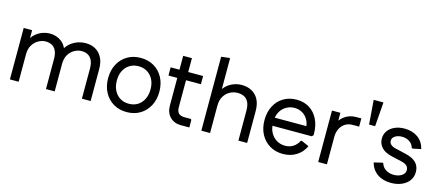

<svg xmlns="http://www.w3.org/2000/svg" viewBox="-52 -1261 4119 1806"><g transform="rotate(15 2007.5 -358.5)"><path d="M68 0V-501H150V-362L129 -381Q143 -422 172 -451.5Q201 -481 240 -497.5Q279 -514 322 -514Q387 -514 435 -477Q483 -440 498 -370L463 -371Q476 -414 506.5 -446Q537 -478 580 -496Q623 -514 673 -514Q724 -514 765 -491Q806 -468 830 -423Q854 -378 854 -310V0H769V-290Q769 -344 753 -375Q737 -406 711 -419Q685 -432 652 -432Q618 -432 584 -414Q550 -396 527 -359.5Q504 -323 504 -266V0H419V-290Q419 -344 403 -375Q387 -406 360.5 -419Q334 -432 302 -432Q268 -432 233.5 -413.5Q199 -395 176 -358.5Q153 -322 153 -266V0Z M1206 13Q1133 13 1077 -20.5Q1021 -54 989 -113.5Q957 -173 957 -251Q957 -329 989 -388.5Q1021 -448 1077 -481Q1133 -514 1206 -514Q1280 -514 1336 -481Q1392 -448 1424 -388.5Q1456 -329 1456 -251Q1456 -173 1424 -113.5Q1392 -54 1336 -20.5Q1280 13 1206 13ZM1206 -68Q1255 -68 1291.5 -90.5Q1328 -113 1349 -154.5Q1370 -196 1370 -251Q1370 -307 1349 -347.5Q1328 -388 1291.5 -410.5Q1255 -433 1206 -433Q1158 -433 1121 -410.5Q1084 -388 1063 -347.5Q1042 -307 1042 -251Q1042 -196 1063 -154.5Q1084 -113 1121 -90.5Q1158 -68 1206 -68Z M1732 0Q1667 0 1626 -41.5Q1585 -83 1585 -154V-636H1670V-161Q1670 -118 1689 -99.5Q1708 -81 1750 -81H1810L1815 -70V0ZM1499 -421V-501H1815V-421Z M1932 0V-720L2014 -730L2017 -722V-360L1990 -375Q2004 -418 2034 -449Q2064 -480 2104.5 -497Q2145 -514 2191 -514Q2245 -514 2287.5 -491Q2330 -468 2354 -423Q2378 -378 2378 -310V0H2293V-289Q2293 -343 2277 -374.5Q2261 -406 2233.5 -419Q2206 -432 2171 -432Q2133 -432 2097.5 -413.5Q2062 -395 2039.5 -358Q2017 -321 2017 -266V0Z M2728 13Q2655 13 2599 -20.5Q2543 -54 2511.5 -113Q2480 -172 2480 -251Q2480 -329 2511 -388.5Q2542 -448 2597.5 -481Q2653 -514 2725 -514Q2796 -514 2849.5 -480.5Q2903 -447 2933 -386Q2963 -325 2963 -244V-232L2948 -218H2527V-297H2917L2877 -281Q2874 -329 2853 -363Q2832 -397 2799 -415.5Q2766 -434 2725 -434Q2681 -434 2644 -412.5Q2607 -391 2586 -352Q2565 -313 2565 -262V-242Q2565 -192 2586 -152.5Q2607 -113 2644 -90Q2681 -67 2728 -67Q2774 -67 2808 -89.5Q2842 -112 2861 -151H2873L2943 -120Q2915 -58 2858.5 -22.5Q2802 13 2728 13Z M3070 0V-501H3152V-360L3128 -375Q3146 -433 3195 -467Q3244 -501 3305 -501H3356V-421H3292Q3251 -421 3220.5 -401.5Q3190 -382 3172.5 -347.5Q3155 -313 3155 -267V0Z M3441 -464 3423 -700H3518L3500 -464Z M3780 13Q3701 13 3647 -25Q3593 -63 3575 -131L3653 -150L3664 -148Q3675 -110 3708.5 -88.5Q3742 -67 3787 -67Q3832 -67 3863.5 -87.5Q3895 -108 3895 -141Q3895 -168 3876.5 -184.5Q3858 -201 3821 -209L3728 -230Q3658 -246 3624.5 -282Q3591 -318 3591 -368Q3591 -411 3614.5 -444Q3638 -477 3680 -495.5Q3722 -514 3775 -514Q3852 -514 3905 -476Q3958 -438 3975 -368L3897 -352L3886 -354Q3877 -392 3844.5 -413Q3812 -434 3773 -434Q3732 -434 3704.5 -416.5Q3677 -399 3677 -371Q3677 -348 3694.5 -332.5Q3712 -317 3750 -309L3844 -287Q3914 -271 3948 -236Q3982 -201 3982 -146Q3982 -97 3955.5 -61.5Q3929 -26 3883.5 -6.5Q3838 13 3780 13Z"/></g></svg>

Font: Fustat Medium
Style: Regular
Weight: 500
Designer: Mohamed Gaber, Khaled Hosny, Laura Garcia Mut
Foundry: Kief Type Foundry, Alif Type Foundry, Hard Type Foundry
Version: Version 1.007